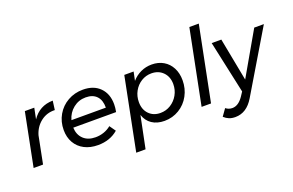

<svg xmlns="http://www.w3.org/2000/svg" viewBox="-110 -1171 2745 1798"><g transform="rotate(-20 1262.5 -272.0)"><path d="M422 -532 410 -442Q330 -445 269.5 -398Q209 -351 186 -273L132 0H38L143 -529H237L215 -420Q288 -530 422 -532Z M951 -304Q951 -270 943 -228H516Q519 -156 563.5 -114Q608 -72 683 -72Q727 -72 767 -86Q807 -100 838 -126L881 -65Q800 5 680 5Q603 5 545 -25Q487 -55 455.5 -110Q424 -165 424 -237Q424 -320 463 -387.5Q502 -455 570 -493.5Q638 -532 721 -532Q828 -532 889.5 -470Q951 -408 951 -304ZM721 -455Q651 -455 597 -412Q543 -369 524 -300H867Q868 -374 830 -414.5Q792 -455 721 -455Z M1630 -296Q1630 -213 1592.5 -144Q1555 -75 1489 -35Q1423 5 1343 5Q1269 5 1218.5 -29Q1168 -63 1148 -125L1083 194H990L1134 -529H1227L1209 -442Q1246 -485 1297 -509Q1348 -533 1407 -533Q1473 -533 1523.5 -503.5Q1574 -474 1602 -420Q1630 -366 1630 -296ZM1175 -242Q1175 -168 1218.5 -123Q1262 -78 1332 -78Q1388 -78 1434.5 -107Q1481 -136 1508.5 -185Q1536 -234 1536 -292Q1536 -365 1491.5 -410.5Q1447 -456 1376 -456Q1321 -456 1275 -427.5Q1229 -399 1202 -350Q1175 -301 1175 -242Z M1954 -742 1806 0H1712L1860 -742Z M2525 -529 2162 79Q2091 198 1978 198Q1943 198 1916.5 187.5Q1890 177 1866 155L1915 86Q1943 109 1980 109Q2040 109 2089 38L2118 -6L2005 -529H2101L2183 -101L2429 -529Z"/></g></svg>

Font: TypoPRO Montserrat
Style: Italic
Weight: 400
Italic angle: -11.3°
Designer: Julieta Ulanovsky
Foundry: Julieta Ulanovsky
Version: Version 6.001